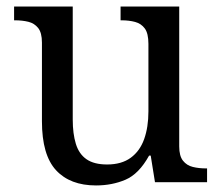

<svg xmlns="http://www.w3.org/2000/svg" viewBox="-20 -556 675 586"><path d="M273 10Q194 10 151 -36.5Q108 -83 108 -186V-426Q108 -456 96.5 -470.5Q85 -485 66.5 -489.5Q48 -494 26 -494H23V-536H202V-191Q202 -148 211.5 -117Q221 -86 244 -70Q267 -54 307 -54Q351 -54 379 -74.5Q407 -95 420 -131.5Q433 -168 433 -216V-422Q433 -454 422 -469Q411 -484 392.5 -489Q374 -494 351 -494H348V-536H527V-109Q527 -80 538.5 -65.5Q550 -51 568.5 -46.5Q587 -42 609 -42H612V0H453L440 -81H435Q404 -25 363 -7.5Q322 10 273 10Z"/></svg>

Font: Noto Serif Kannada
Style: Regular
Weight: 400
Designer: Universal Thirst, Indian Type Foundry and the Monotype Design Team
Foundry: Monotype Imaging Inc.
Version: Version 2.003